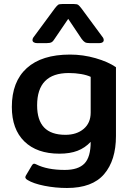

<svg xmlns="http://www.w3.org/2000/svg" viewBox="-20 -767 662 957"><path d="M142 -567Q142 -576 149 -584L253 -725Q264 -739 269.5 -743Q275 -747 291 -747H348Q364 -747 370 -742.5Q376 -738 386 -725L490 -584Q497 -576 497 -567Q497 -560 491 -556Q485 -552 475 -552H428Q411 -552 403.5 -556.5Q396 -561 387 -573L320 -673L252 -573Q245 -561 237 -556.5Q229 -552 212 -552H165Q155 -552 148.5 -556Q142 -560 142 -567ZM117 130Q101 121 109 108L138 59Q144 49 150 49Q154 49 160 52Q215 80 303 80Q370 80 401 48Q432 16 432 -60Q404 -30 366.5 -15.5Q329 -1 276 -1Q164 -1 101.5 -62Q39 -123 39 -234Q39 -360 113.5 -427.5Q188 -495 329 -495Q394 -495 456.5 -477Q519 -459 558 -432V-89Q558 32 499 101Q440 170 314 170Q256 170 201 159Q146 148 117 130ZM432 -206V-384Q413 -393 384 -398Q355 -403 323 -403Q165 -403 165 -242Q165 -168 200 -131.5Q235 -95 306 -95Q362 -95 397 -124.5Q432 -154 432 -206Z"/></svg>

Font: Mitr
Style: Regular
Weight: 400
Designer: Thanarat Vachiruckul
Foundry: Cadson Demak
Version: Version 1.002